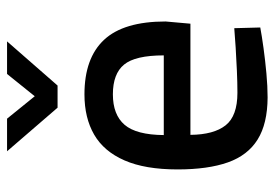

<svg xmlns="http://www.w3.org/2000/svg" viewBox="-138 -634 782 547"><g transform="rotate(-90 253.5 -360.0)"><path d="M249.8 10.9Q175.1 10.5 130.1 -17.5Q85 -45.5 64.9 -102.2Q44.8 -159 44.8 -245.6Q44.8 -338.3 70.6 -397Q96.3 -455.7 144 -483.3Q191.7 -510.9 258.7 -510.9Q362 -510.9 414.2 -454.9Q466.3 -399 466.3 -279.7L460 -209H143.3Q143.9 -142.4 170.5 -108.7Q197 -75.1 263.3 -75.1Q291.8 -75.1 325.8 -76.6Q359.7 -78.1 392.1 -80.1Q424.5 -82.1 447.2 -84.1L449.2 -10Q425.2 -5.5 390.3 -0.7Q355.4 4.1 318.3 7.5Q281.2 10.9 249.8 10.9ZM142.7 -284.9H369.7Q369.7 -366.1 343.5 -398Q317.3 -429.9 258.7 -429.9Q200.7 -429.9 172 -396.6Q143.3 -363.2 142.7 -284.9ZM220.7 -587.5 96.5 -731.4H189.4L253.3 -652.5L316.8 -731.4H409.6L283.8 -587.5Z"/></g></svg>

Font: Titillium Web SemiBold
Style: Regular
Weight: 600
Designer: Mohamed Gaber, Accademia di Belle Arti di Urbino
Foundry: Kief Type Foundry, Accademia di Belle Arti di Urbino
Version: Version 3.000; ttfautohint (v1.8.4)